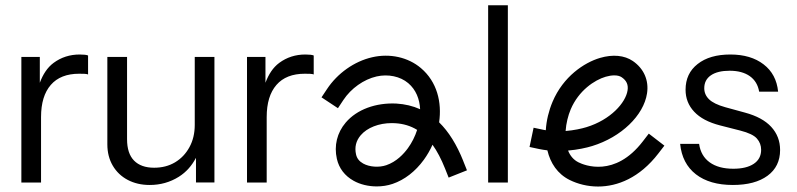

<svg xmlns="http://www.w3.org/2000/svg" viewBox="-20 -687 2984 719"><path d="M278.5 -482.9C241.6 -482.9 209 -472.4 180.8 -451.6C157 -434 140.7 -408.2 129.1 -377.1V-473.7H60V-3.5H133.7V-248.7C133.7 -301 145.9 -341 170.2 -369C194.4 -397 229.9 -410.9 276.6 -410.9C284.6 -410.9 291.4 -410.8 296.9 -410.5C302.4 -410.2 306.8 -409.4 309.8 -408.2V-479.2C304.3 -481.6 293.9 -482.9 278.5 -482.9Z M709.3 -473.7V-219.3C709.3 -187.9 702.7 -160.1 689.4 -135.8C676.2 -111.6 658.2 -92.7 635.5 -79.1C612.8 -65.6 586.7 -58.9 557.2 -58.9C524.6 -58.9 499.5 -67.8 482 -85.6C464.5 -103.4 455.8 -130.2 455.8 -165.8V-473.7H382V-146.4C382 -116.2 388.8 -89.7 402.3 -66.6C415.8 -43.6 434.6 -25.8 458.5 -13.2C482.5 -0.6 509.8 5.7 540.6 5.7C580.5 5.7 616.8 -4.5 649.3 -24.8C677.8 -42.6 698.5 -66.9 713.9 -96V-3.6H783V-473.7Z M1123.5 -482.9C1086.6 -482.9 1054 -472.4 1025.8 -451.6C1002 -434 985.7 -408.2 974.1 -377.1V-473.7H905V-3.5H978.7V-248.7C978.7 -301 990.9 -341 1015.2 -369C1039.4 -397 1074.9 -410.9 1121.6 -410.9C1129.6 -410.9 1136.4 -410.8 1141.9 -410.5C1147.4 -410.2 1151.8 -409.4 1154.8 -408.2V-479.2C1149.3 -481.6 1138.9 -482.9 1123.5 -482.9Z M1715.1 -83.5C1690.4 -145.5 1660.3 -193.8 1624.4 -228.9C1635.3 -304 1616.8 -380.6 1556.4 -431.9C1508.4 -472.7 1440.1 -487.9 1373.7 -472.6C1307 -457.4 1243.8 -412.8 1204.4 -353.2L1184 -322.5L1245.5 -281.8L1265.9 -312.6C1294.6 -356 1342.2 -389.8 1390.2 -400.7C1433.4 -410.5 1478.8 -401.1 1508.8 -375.6C1537.8 -351 1551.4 -315.9 1553.3 -278C1526 -290.2 1496.4 -297.3 1464.2 -299.2C1387.4 -302.9 1316.4 -277.2 1274.6 -228C1242.1 -189.8 1230.4 -141.5 1241.5 -92.1C1249.5 -56.8 1271.1 -28.5 1304.1 -10.1C1329.2 4 1360 11.1 1390.8 11.1C1411.2 11.1 1431.5 8 1450.3 1.6C1495 -13.6 1535.4 -44.9 1567.3 -88.8C1579.9 -106.2 1590.8 -125.1 1599.7 -145C1616.9 -121 1632.3 -91.6 1646.5 -56.1L1660.1 -21.9L1728.7 -49.2L1715 -83.4ZM1507.6 -132.2C1491.7 -110.3 1464.6 -81.3 1426.4 -68.3C1399 -59 1363.5 -61.5 1340 -74.6C1325.4 -82.7 1316.7 -93.8 1313.4 -108.4C1307.2 -135.5 1313.1 -159.6 1330.6 -180.3C1355 -209 1398.9 -226 1447.1 -226C1451.3 -226 1455.4 -226 1459.6 -225.6C1490.5 -223.8 1517.8 -215.6 1542.1 -200.6C1534.2 -176.1 1522.4 -152.5 1507.6 -132.2Z M1881.8 -3.5V-667.3H1808V-3.5Z M2409.6 -186.6 2387.1 -157.4C2282.3 -21.2 2168.1 -68.2 2146.3 -79.1C2127.5 -88.4 2114.9 -104.1 2107.3 -123.2C2142.6 -126.2 2175.6 -133.3 2197.8 -140.2C2306.1 -173.5 2390.5 -254.5 2403 -337.4C2410.5 -386.2 2391 -430.4 2349.7 -458.6C2318.3 -480 2274.9 -484.1 2227.2 -470.2C2167.3 -452.6 2089.1 -400.2 2049.2 -305.9C2035.1 -272.5 2026.1 -235.7 2023.9 -199.3C2020.7 -199.9 2017.5 -200.5 2014.3 -201.1L1978.2 -208.7L1963 -136.6L1999.1 -128.9C2009 -126.9 2019.3 -125.2 2029.8 -124C2041 -76.4 2067.6 -35.6 2113.5 -12.9C2143.5 1.9 2180 11.5 2219.5 11.5C2292.3 11.5 2375.2 -21 2445.5 -112.4L2468 -141.6L2409.6 -186.6ZM2117.1 -277.4C2147 -348 2206.3 -387.3 2248 -399.6C2259.6 -403 2270.7 -404.7 2280.4 -404.7C2291.8 -404.7 2301.4 -402.4 2308.1 -397.7C2326.3 -385.3 2333.4 -369.7 2330.1 -348.5C2323.1 -302.4 2266.8 -238.5 2176 -210.8C2157.9 -205.2 2128.9 -198.9 2098.1 -196.4C2100.1 -225.4 2107.4 -254.4 2117.1 -277.3Z M2868.1 -211.9C2846 -235.9 2813.1 -253.7 2769.4 -265.4L2695.7 -285.6C2667.4 -293.6 2647.3 -303.4 2635.3 -315.1C2623.3 -326.8 2617.3 -340.6 2617.3 -356.6C2617.3 -377.4 2625.6 -393.6 2642.2 -405C2658.8 -416.4 2682.2 -422.1 2712.3 -422.1C2743.6 -422.1 2768.8 -415.3 2787.9 -401.8C2806.9 -388.3 2818.6 -368.9 2822.9 -343.7H2893.9C2889.6 -387.3 2871.5 -421.5 2839.5 -446C2807.6 -470.6 2766.1 -482.9 2715.1 -482.9C2663.4 -482.9 2622.6 -471.1 2592.5 -447.3C2562.3 -423.7 2547.3 -391.6 2547.3 -351C2547.3 -319 2558 -291.6 2579.6 -268.6C2601.1 -245.5 2633.3 -228.5 2676.3 -217.4L2751.9 -198.1C2783.3 -190.1 2804.2 -180.1 2814.6 -168C2825.1 -156 2830.3 -142 2830.3 -126.1C2830.3 -103.3 2821.1 -85.8 2802.6 -73.5C2784.2 -61.2 2758.7 -55.1 2726.1 -55.1C2689.2 -55.1 2659.7 -63.1 2637.6 -79.1C2615.5 -95 2602.3 -118.1 2598 -148.2H2527C2531.9 -99 2551.6 -61.1 2586 -34.3C2620.4 -7.6 2666.5 5.7 2724.3 5.7C2779.6 5.7 2822.9 -5.8 2854.3 -28.9C2885.6 -51.9 2901.3 -84 2901.3 -125.2C2901.3 -159 2890.2 -187.8 2868.1 -211.9Z"/></svg>

Font: Diatome Awesome Regular
Style: Regular
Weight: 400
Designer: 15.100.17
Foundry: 15.100.17
Version: Version 1.008;Fontself Maker 3.5.8